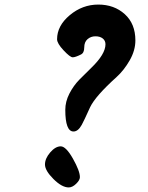

<svg xmlns="http://www.w3.org/2000/svg" viewBox="-20 -822 648 841"><path d="M281 -1Q251 -1 214 -38Q177 -75 177 -101.5Q177 -128 200 -154.5Q223 -181 246 -181Q269 -181 299.5 -127Q330 -73 330 -46Q330 -33 313.5 -17Q297 -1 281 -1ZM573 -645Q573 -601 548 -557.5Q523 -514 491 -485Q398 -401 375 -353Q347 -291 338 -275Q322 -246 302 -246Q266 -246 266 -341Q266 -377 284 -412Q302 -447 328 -473.5Q354 -500 380 -525Q442 -585 442 -628Q442 -644 430 -653.5Q418 -663 398 -663Q378 -663 363.5 -650.5Q349 -638 349 -614Q349 -590 334 -583Q310 -571 298.5 -571Q287 -571 258.5 -601.5Q230 -632 230 -650Q230 -709 285.5 -755.5Q341 -802 410.5 -802Q480 -802 526.5 -760Q573 -718 573 -645Z"/></svg>

Font: Kalam
Style: Bold
Weight: 700
Version: Version 2.001;PS 1.0;hotconv 1.0.79;makeotf.lib2.5.61930; tt